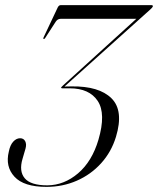

<svg xmlns="http://www.w3.org/2000/svg" viewBox="-20 -720 617 750"><path d="M433 -185.5Q415 -126.5 375.2 -82.5Q335.5 -38.5 280.2 -14.2Q225 10 161.5 10Q73 10 36.5 -29.8Q0 -69.5 14.5 -128Q19.5 -153.5 31.8 -166.8Q44 -180 58.5 -180Q72.5 -180 78.5 -168.2Q84.5 -156.5 79.5 -139L68 -99.5Q53.5 -51 76.8 -23.5Q100 4 165 4Q230.5 3.5 285 -43Q339.5 -89.5 364.5 -174Q394.5 -276 361.8 -325.5Q329 -375 252.5 -375H223.5Q218 -375 219 -379Q219.5 -380 227 -387L512.5 -646.5H217Q205 -646.5 197.5 -635L156.5 -571.5Q154 -567.5 151 -567.5Q148 -568 150 -573.5L205.5 -691Q210 -700 217.5 -700H571.5Q578 -700 577 -694.5Q576 -691 566 -682L232 -382Q249 -382 259.5 -382.5Q367 -384 415.5 -336Q464 -288 433 -185.5Z"/></svg>

Font: Fraunces 144pt Light
Style: Italic
Weight: 300
Italic angle: -16°
Version: Version 1.000;[0bf87f6ff]